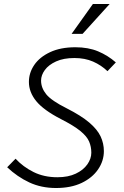

<svg xmlns="http://www.w3.org/2000/svg" viewBox="-20 -935 623 963"><path d="M16 -96 58 -139Q96 -98 148.5 -72Q201 -46 268 -46Q322 -46 360 -64Q398 -82 418 -110.5Q438 -139 438 -169Q438 -199 427 -225Q416 -251 383 -278Q350 -305 285 -338Q198 -383 161.5 -428Q125 -473 125 -524Q125 -570 152 -609.5Q179 -649 231.5 -673.5Q284 -698 358 -698Q423 -698 472 -677.5Q521 -657 561 -622L519 -578Q488 -608 447 -626Q406 -644 353 -644Q299 -644 261.5 -627Q224 -610 205 -584Q186 -558 186 -531Q186 -494 212 -462Q238 -430 314 -392Q387 -355 427.5 -320.5Q468 -286 484.5 -251Q501 -216 501 -177Q501 -128 472 -85.5Q443 -43 389.5 -17.5Q336 8 261 8Q187 8 127 -20Q67 -48 16 -96ZM339 -765 446 -915H530L394 -765Z"/></svg>

Font: Radio Canada Light
Style: Italic
Weight: 300
Italic angle: -12°
Designer: Charles Daoud, Etienne Aubert Bonn, Alexandre Saumier Demers, Jacques Le Bailly
Foundry: Radio-Canada
Version: Version 2.104; ttfautohint (v1.8.4.7-5d5b);gftools[0.9.28.de